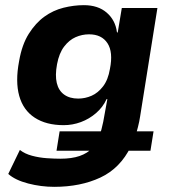

<svg xmlns="http://www.w3.org/2000/svg" viewBox="-20 -534 658 744"><path d="M190 190Q139 190 89 177Q39 164 12 140L57 47Q76 62 104 69.5Q132 77 161.5 79Q191 81 214 81Q258 81 288.5 70.5Q319 60 340 38L354 50H199L211 -25H372L369 -20Q373 -30 375 -40.5Q377 -51 380 -62L396 -150H393Q379 -119 352.5 -96Q326 -73 293.5 -61Q261 -49 227 -49Q159 -49 114.5 -78Q70 -107 54.5 -162.5Q39 -218 54 -297Q65 -361 91.5 -403Q118 -445 152 -469.5Q186 -494 226 -504Q266 -514 305 -514Q360 -514 393.5 -485Q427 -456 433 -410L436 -407L452 -503H590L523 -83Q520 -63 514.5 -41.5Q509 -20 504 -3L493 -25H575L563 50H465L487 34Q446 118 369 154Q292 190 190 190ZM283 -152Q310 -152 335 -163Q360 -174 379.5 -199.5Q399 -225 406 -267Q419 -332 396.5 -366.5Q374 -401 325 -401Q298 -401 273 -390Q248 -379 228.5 -353.5Q209 -328 201 -285Q193 -242 200 -212.5Q207 -183 228.5 -167.5Q250 -152 283 -152Z"/></svg>

Font: Nunito Sans 7pt SemiCondensed ExtraBold
Style: Italic
Weight: 800
Width: 4
Italic angle: -9°
Designer: Vernon Adams
Foundry: Vernon Adams
Version: Version 3.101;gftools[0.9.27]